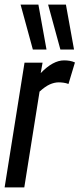

<svg xmlns="http://www.w3.org/2000/svg" viewBox="-23 -810 344 830"><path d="M161 -539 153 -494Q206 -549 254 -549Q267 -549 278.5 -547Q290 -545 301 -540L273 -447Q263 -451 251.5 -452.5Q240 -454 231 -454Q212 -454 192 -445Q172 -436 148 -414L82 0H-3L83 -539ZM119 -596 66 -790H143L178 -596ZM238 -596 185 -790H262L297 -596Z"/></svg>

Font: Georama Condensed Medium
Style: Italic
Weight: 500
Width: 3
Italic angle: -9°
Designer: Jean-Baptiste Levee
Foundry: Production Type
Version: Version 1.000